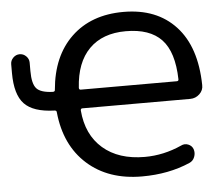

<svg xmlns="http://www.w3.org/2000/svg" viewBox="-53 -800 1013 870"><g transform="rotate(-5 454.0 -365.0)"><path d="M542 -652Q436 -652 375.5 -591Q315 -530 308 -415Q308 -406 316 -406H753Q761 -406 761 -414Q758 -539 704.5 -595.5Q651 -652 542 -652ZM189 -322Q93 -325 52.5 -367.5Q12 -410 12 -508V-548Q12 -565 24.5 -577.5Q37 -590 54 -590Q71 -590 83.5 -577.5Q96 -565 96 -548V-510Q96 -452 115 -430.5Q134 -409 189 -407Q199 -407 199 -415Q212 -568 302 -654Q392 -740 539 -740Q690 -740 776.5 -646.5Q863 -553 866 -379Q867 -355 849 -338Q831 -321 807 -321H316Q308 -321 308 -312Q317 -201 388.5 -139Q460 -77 579 -77Q665 -77 747 -114Q763 -122 779.5 -115.5Q796 -109 802 -93Q808 -75 801 -57Q794 -39 777 -32Q680 10 559 10Q406 10 310 -76Q214 -162 199 -313Q199 -322 189 -322Z"/></g></svg>

Font: Rounded Mplus 1c Medium
Style: Regular
Weight: 500
Version: Version 1.059.20150529